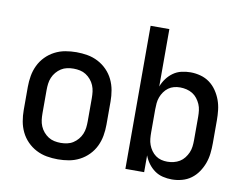

<svg xmlns="http://www.w3.org/2000/svg" viewBox="-80 -853 1260 978"><g transform="rotate(10 550.0 -364.0)"><path d="M275 12Q246 12 217.5 7Q189 2 163 -11.5Q137 -25 116.5 -46Q96 -67 83.5 -93Q71 -119 66 -147.5Q61 -176 61 -205V-325Q61 -354 66 -382.5Q71 -411 83.5 -437Q96 -463 116.5 -484Q137 -505 163 -518.5Q189 -532 217.5 -537Q246 -542 275 -542Q304 -542 332.5 -537Q361 -532 387 -518.5Q413 -505 433.5 -484Q454 -463 466.5 -437Q479 -411 484 -382.5Q489 -354 489 -325V-205Q489 -176 484 -147.5Q479 -119 466.5 -93Q454 -67 433.5 -46Q413 -25 387 -11.5Q361 2 332.5 7Q304 12 275 12ZM275 -73Q292 -73 308.5 -76.5Q325 -80 339 -89Q353 -98 364 -111Q375 -124 381.5 -139.5Q388 -155 390 -171.5Q392 -188 392 -205V-325Q392 -342 390 -358.5Q388 -375 381.5 -390.5Q375 -406 364 -419Q353 -432 339 -441Q325 -450 308.5 -453.5Q292 -457 275 -457Q258 -457 241.5 -453.5Q225 -450 211 -441Q197 -432 186 -419Q175 -406 168.5 -390.5Q162 -375 160 -358.5Q158 -342 158 -325V-205Q158 -188 160 -171.5Q162 -155 168.5 -139.5Q175 -124 186 -111Q197 -98 211 -89Q225 -80 241.5 -76.5Q258 -73 275 -73Z M865 12Q841 12 818 6.5Q795 1 776 -12.5Q757 -26 742.5 -45.5Q728 -65 720 -87V0H623V-740H720V-443Q728 -465 742.5 -484.5Q757 -504 776 -517.5Q795 -531 818 -536.5Q841 -542 865 -542Q891 -542 917 -535Q943 -528 964 -512.5Q985 -497 1000 -475Q1015 -453 1024 -428.5Q1033 -404 1036 -377.5Q1039 -351 1039 -325V-205Q1039 -179 1036 -152.5Q1033 -126 1024 -101.5Q1015 -77 1000 -55Q985 -33 964 -17.5Q943 -2 917 5Q891 12 865 12ZM826 -73Q843 -73 859.5 -77Q876 -81 890 -89.5Q904 -98 914.5 -111.5Q925 -125 931.5 -140Q938 -155 940 -171.5Q942 -188 942 -205V-325Q942 -342 940 -358.5Q938 -375 931.5 -390Q925 -405 914.5 -418.5Q904 -432 890 -440.5Q876 -449 859.5 -453Q843 -457 826 -457Q810 -457 794.5 -453Q779 -449 766 -439.5Q753 -430 743.5 -416.5Q734 -403 728.5 -388Q723 -373 721.5 -357Q720 -341 720 -325V-205Q720 -189 721.5 -173Q723 -157 728.5 -142Q734 -127 743.5 -113.5Q753 -100 766 -90.5Q779 -81 794.5 -77Q810 -73 826 -73Z"/></g></svg>

Font: Lode Dark
Style: Bold
Weight: 700
Monospace: yes
Designer: Belleve Invis
Foundry: Belleve Invis
Version: Version 29.2.0; ttfautohint (v1.8.3)